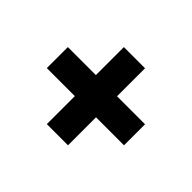

<svg xmlns="http://www.w3.org/2000/svg" viewBox="-107 -791 876 876"><g transform="rotate(45 331.0 -352.5)"><path d="M262.7 -284.2H82V-419.9H262.7V-600.6H399.4V-419.9H580.1V-284.2H399.4V-103.5H262.7Z"/></g></svg>

Font: Pretendard GOV ExtraBold
Style: Regular
Weight: 800
Designer: Base glyphs from Inter by Rasmus Andersson; Hangeul glyphs from Noto Sans CJK(Source Han Sans) by Jang Soo-young and Kan
Foundry: Kil Hyung-jin
Version: Version 1.309